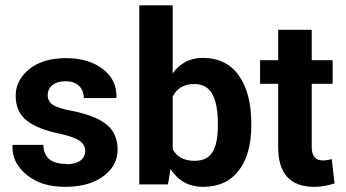

<svg xmlns="http://www.w3.org/2000/svg" viewBox="-20 -705 1326 735"><path d="M233.4 -77.6V-76.2Q268.6 -76.2 287.4 -90.1Q306.2 -104 306.2 -127.4Q306.2 -150.9 284.9 -165.8Q263.7 -180.7 210 -192.9Q123 -210.4 81.5 -244.1Q40 -277.8 40 -338.1Q40 -398.4 92 -440.4Q144 -482.4 232.2 -482.4Q320.3 -482.4 374.3 -440.2Q428.2 -397.9 425.8 -332L424.8 -329.6H300.8Q300.8 -358.9 282.2 -376.5Q263.7 -394 231.2 -394Q198.7 -394 180.7 -379.2Q162.6 -364.3 162.6 -340.8Q162.6 -317.4 182.1 -304Q201.7 -290.5 256.8 -280.3Q346.7 -262.2 388.4 -228Q430.2 -193.8 430.2 -132.1Q430.2 -70.3 375.2 -30Q320.3 10.3 229 10.3Q137.7 10.3 81.3 -36.4Q24.9 -83 27.8 -147.5L28.3 -150.4H146Q147.9 -77.6 233.4 -77.6Z M814 -223.6V-232.9Q814 -306.2 792.7 -344.7Q771.5 -383.3 724.1 -383.3Q665 -383.3 641.1 -335V-133.8Q665 -89.4 725.1 -89.4Q772.9 -89.4 793.5 -122.8Q814 -156.2 814 -223.6ZM941.9 -232.9V-223.6Q941.9 -114.7 894 -52.2Q846.2 10.3 757.3 10.3Q676.8 10.3 632.8 -58.1L623 1H513.2V-684.6H641.1V-423.8Q683.1 -483.4 756.3 -483.4Q846.2 -483.4 894 -416.3Q941.9 -349.1 941.9 -232.9Z M1044.9 -590.8H1173.3V-474.6H1253.4V-384.3H1173.3V-142.1Q1173.3 -90.8 1215.8 -90.8Q1231 -90.8 1250 -95.7L1260.7 -2.9Q1220.2 10.3 1183.1 10.3Q1044.9 10.3 1044.9 -141.6V-384.3H975.6V-474.6H1044.9Z"/></svg>

Font: Yantramanav
Style: Bold
Weight: 700
Version: Version 1.001;PS 1.0;hotconv 1.0.72;makeotf.lib2.5.5900; ttf